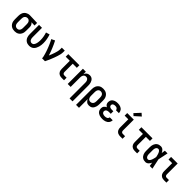

<svg xmlns="http://www.w3.org/2000/svg" viewBox="429 -2599 4642 4642"><g transform="rotate(45 2750.0 -277.5)"><path d="M249 8Q222 8 195 2.5Q168 -3 144.5 -16Q121 -29 102.5 -49.5Q84 -70 72.5 -94.5Q61 -119 56.5 -146Q52 -173 52 -200V-320Q52 -346 56 -372Q60 -398 70.5 -422Q81 -446 98 -466Q115 -486 137 -499.5Q159 -513 184.5 -520.5Q210 -528 236 -528Q239 -528 242.5 -528Q246 -528 250 -528L494 -520V-432L386 -436Q399 -426 409.5 -413Q420 -400 427 -385Q434 -370 437 -353.5Q440 -337 440 -320V-200Q440 -173 436 -146.5Q432 -120 421 -95.5Q410 -71 392.5 -50.5Q375 -30 352 -16.5Q329 -3 302.5 2.5Q276 8 249 8ZM249 -80Q263 -80 277 -84Q291 -88 302 -97Q313 -106 320.5 -118Q328 -130 332 -144Q336 -158 337.5 -172Q339 -186 339 -200V-320Q339 -340 335.5 -360.5Q332 -381 322 -398.5Q312 -416 294.5 -427.5Q277 -439 257 -440H250Q248 -440 246.5 -440Q245 -440 244 -440Q222 -440 203 -429Q184 -418 172.5 -400.5Q161 -383 157 -362Q153 -341 153 -320V-200Q153 -178 157.5 -156.5Q162 -135 174 -117Q186 -99 206.5 -89.5Q227 -80 249 -80Z M746 8Q720 8 694 2Q668 -4 645.5 -18Q623 -32 606 -52.5Q589 -73 578.5 -97Q568 -121 564 -147.5Q560 -174 560 -200V-520H661V-200Q661 -179 664.5 -158.5Q668 -138 678 -120Q688 -102 706.5 -91Q725 -80 745 -80Q761 -80 776 -86Q791 -92 801 -104Q811 -116 818 -130Q825 -144 830 -159Q835 -174 838 -189.5Q841 -205 843 -220.5Q845 -236 846 -252Q847 -268 847 -283Q847 -341 837 -398Q827 -455 809 -509L904 -537Q925 -476 936.5 -412Q948 -348 948 -284Q948 -250 944 -217Q940 -184 931 -152Q922 -120 906.5 -90Q891 -60 867.5 -37Q844 -14 811.5 -3Q779 8 746 8Z M1183 0Q1183 -32 1175 -64Q1167 -96 1158 -127Q1149 -158 1139 -188.5Q1129 -219 1117.5 -249.5Q1106 -280 1094 -310Q1082 -340 1069 -369.5Q1056 -399 1042 -428.5Q1028 -458 1012 -486L1101 -528Q1124 -485 1144.5 -440Q1165 -395 1184 -349.5Q1203 -304 1220 -257.5Q1237 -211 1251 -164Q1267 -201 1281.5 -238Q1296 -275 1308 -312.5Q1320 -350 1329.5 -389Q1339 -428 1339 -468V-520H1440V-468Q1440 -427 1430.5 -386Q1421 -345 1408.5 -306Q1396 -267 1381.5 -228Q1367 -189 1351 -151Q1335 -113 1318 -75Q1301 -37 1283 0Z M1854 0Q1834 0 1813 -3.5Q1792 -7 1773.5 -16Q1755 -25 1740 -40Q1725 -55 1716 -74Q1707 -93 1703.5 -113.5Q1700 -134 1700 -155V-432H1560V-520H1940V-432H1800V-155Q1800 -142 1802.5 -130Q1805 -118 1812 -108Q1819 -98 1830.5 -93Q1842 -88 1854 -88H1934V0Z M2339 215V-320Q2339 -334 2337.5 -348Q2336 -362 2332 -375.5Q2328 -389 2320.5 -401.5Q2313 -414 2302.5 -423Q2292 -432 2278 -436Q2264 -440 2250 -440Q2236 -440 2222 -436Q2208 -432 2197.5 -423Q2187 -414 2179.5 -401.5Q2172 -389 2168 -375.5Q2164 -362 2162.5 -348Q2161 -334 2161 -320V0H2060V-520H2161V-435Q2169 -455 2181 -473Q2193 -491 2210.5 -503.5Q2228 -516 2249 -522Q2270 -528 2291 -528Q2315 -528 2338.5 -520.5Q2362 -513 2379.5 -497Q2397 -481 2409 -459.5Q2421 -438 2428 -415Q2435 -392 2437.5 -368Q2440 -344 2440 -320V215Z M2560 215V-320Q2560 -347 2564 -373.5Q2568 -400 2579 -424.5Q2590 -449 2607.5 -469.5Q2625 -490 2648 -503.5Q2671 -517 2697.5 -522.5Q2724 -528 2751 -528Q2778 -528 2805 -522.5Q2832 -517 2855.5 -504Q2879 -491 2897.5 -470.5Q2916 -450 2927.5 -425.5Q2939 -401 2943.5 -374Q2948 -347 2948 -320V-200Q2948 -176 2945 -151.5Q2942 -127 2934.5 -103.5Q2927 -80 2914.5 -59Q2902 -38 2883 -22Q2864 -6 2840 1Q2816 8 2792 8Q2770 8 2749 2.5Q2728 -3 2711 -16Q2694 -29 2681.5 -47Q2669 -65 2661 -85V215ZM2751 -80Q2773 -80 2793 -89.5Q2813 -99 2825.5 -117Q2838 -135 2842.5 -156.5Q2847 -178 2847 -200V-320Q2847 -342 2842.5 -363.5Q2838 -385 2826 -403Q2814 -421 2793.5 -430.5Q2773 -440 2751 -440Q2737 -440 2723 -436Q2709 -432 2698 -423Q2687 -414 2679.5 -402Q2672 -390 2668 -376Q2664 -362 2662.5 -348Q2661 -334 2661 -320V-200Q2661 -186 2662.5 -172Q2664 -158 2668 -144.5Q2672 -131 2679.5 -118.5Q2687 -106 2698 -97Q2709 -88 2723 -84Q2737 -80 2751 -80Z M3247 8Q3223 8 3199 5Q3175 2 3152 -5.5Q3129 -13 3108.5 -26.5Q3088 -40 3073 -59Q3058 -78 3051 -102Q3044 -126 3044 -150Q3044 -170 3049 -189.5Q3054 -209 3065.5 -225Q3077 -241 3093.5 -252.5Q3110 -264 3128 -272Q3113 -279 3099.5 -290Q3086 -301 3077 -315.5Q3068 -330 3064 -346.5Q3060 -363 3060 -380Q3060 -403 3066.5 -425Q3073 -447 3086.5 -465Q3100 -483 3119 -495.5Q3138 -508 3159 -515.5Q3180 -523 3202.5 -525.5Q3225 -528 3247 -528Q3270 -528 3292 -525Q3314 -522 3335 -514.5Q3356 -507 3375 -494Q3394 -481 3407 -463Q3420 -445 3427 -423Q3434 -401 3434 -379Q3434 -378 3434 -377.5Q3434 -377 3434 -376H3333Q3333 -376 3333 -376.5Q3333 -377 3333 -377Q3333 -392 3325 -405.5Q3317 -419 3304.5 -427Q3292 -435 3277 -437.5Q3262 -440 3247 -440Q3232 -440 3217 -437.5Q3202 -435 3189 -427.5Q3176 -420 3168.5 -407Q3161 -394 3161 -379Q3161 -363 3169 -349Q3177 -335 3190 -327.5Q3203 -320 3218.5 -317Q3234 -314 3250 -314H3307V-226H3250Q3238 -226 3226 -225Q3214 -224 3202 -220.5Q3190 -217 3179.5 -211.5Q3169 -206 3161 -197Q3153 -188 3149 -176Q3145 -164 3145 -152Q3145 -134 3154.5 -118.5Q3164 -103 3179.5 -94.5Q3195 -86 3212.5 -83Q3230 -80 3247 -80Q3265 -80 3282 -83Q3299 -86 3314 -94Q3329 -102 3339 -117Q3349 -132 3349 -149Q3349 -149 3349 -149Q3349 -149 3349 -149H3450Q3450 -149 3450 -149Q3450 -149 3450 -149Q3450 -125 3442 -101.5Q3434 -78 3419.5 -59Q3405 -40 3385 -27Q3365 -14 3342 -6Q3319 2 3295 5Q3271 8 3247 8Z M3854 0Q3834 0 3813 -3.5Q3792 -7 3773.5 -16Q3755 -25 3740 -40Q3725 -55 3716 -74Q3707 -93 3703.5 -113.5Q3700 -134 3700 -155V-432H3575V-520H3800V-155Q3800 -142 3802.5 -130Q3805 -118 3812 -108Q3819 -98 3830.5 -93Q3842 -88 3854 -88H3934V0ZM3735 -576 3681 -624 3816 -770 3884 -710Z M4354 0Q4334 0 4313 -3.5Q4292 -7 4273.5 -16Q4255 -25 4240 -40Q4225 -55 4216 -74Q4207 -93 4203.5 -113.5Q4200 -134 4200 -155V-432H4060V-520H4440V-432H4300V-155Q4300 -142 4302.5 -130Q4305 -118 4312 -108Q4319 -98 4330.5 -93Q4342 -88 4354 -88H4434V0Z M4720 8Q4694 8 4668.5 2Q4643 -4 4621.5 -18.5Q4600 -33 4584.5 -54Q4569 -75 4560 -99Q4551 -123 4547.5 -148.5Q4544 -174 4544 -200V-320Q4544 -346 4547.5 -371.5Q4551 -397 4560 -421Q4569 -445 4584.5 -466Q4600 -487 4621.5 -501.5Q4643 -516 4668.5 -522Q4694 -528 4720 -528Q4741 -528 4762 -520Q4783 -512 4799 -497.5Q4815 -483 4827 -464.5Q4839 -446 4848 -426Q4852 -450 4855.5 -473.5Q4859 -497 4862 -520H4954Q4940 -456 4927.5 -391.5Q4915 -327 4900 -263Q4915 -198 4928 -132Q4941 -66 4956 0H4864Q4861 -25 4857 -49.5Q4853 -74 4849 -98Q4840 -78 4828 -59Q4816 -40 4800 -24.5Q4784 -9 4763 -0.5Q4742 8 4720 8ZM4720 -80Q4738 -80 4753.5 -92.5Q4769 -105 4778.5 -121Q4788 -137 4794 -154.5Q4800 -172 4805.5 -190.5Q4811 -209 4815 -227Q4819 -245 4822 -264Q4819 -281 4814.5 -299Q4810 -317 4805 -334.5Q4800 -352 4793.5 -369Q4787 -386 4777.5 -401.5Q4768 -417 4753 -428.5Q4738 -440 4720 -440Q4706 -440 4694 -435Q4682 -430 4673 -420Q4664 -410 4658.5 -397.5Q4653 -385 4650 -372.5Q4647 -360 4646 -346.5Q4645 -333 4645 -320V-200Q4645 -187 4646 -173.5Q4647 -160 4650 -147.5Q4653 -135 4658.5 -122.5Q4664 -110 4673 -100Q4682 -90 4694 -85Q4706 -80 4720 -80Z M5354 0Q5334 0 5313 -3.5Q5292 -7 5273.5 -16Q5255 -25 5240 -40Q5225 -55 5216 -74Q5207 -93 5203.5 -113.5Q5200 -134 5200 -155V-432H5075V-520H5300V-155Q5300 -142 5302.5 -130Q5305 -118 5312 -108Q5319 -98 5330.5 -93Q5342 -88 5354 -88H5434V0Z"/></g></svg>

Font: Zed Mono Semibold
Style: Regular
Weight: 600
Monospace: yes
Designer: Belleve Invis
Foundry: Belleve Invis
Version: Version 1.0.0; ttfautohint (v1.8.4)